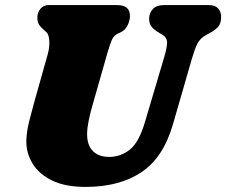

<svg xmlns="http://www.w3.org/2000/svg" viewBox="-20 -720 890 755"><path d="M550 -240 626.5 -498Q636 -530 637 -551.2Q638 -572.5 616 -585L607.5 -590Q583 -604.5 574.5 -616.8Q566 -629 566.5 -648.5Q567 -669.5 581.5 -684.8Q596 -700 624.5 -700H801Q826 -700 837.8 -686.8Q849.5 -673.5 849.5 -653Q849.5 -627 836.8 -613.5Q824 -600 802 -588.5L792.5 -583.5Q766.5 -569.5 756 -548.2Q745.5 -527 734.5 -489L660 -231Q622 -99.5 535.2 -42.2Q448.5 15 316.5 15Q236.5 15 184.8 -10.2Q133 -35.5 108 -76.8Q83 -118 83.5 -166Q84.5 -203.5 95.8 -247.2Q107 -291 116 -323L167.5 -506Q175.5 -534.5 173.8 -559.8Q172 -585 163 -593L156 -599Q139.5 -613.5 133 -624Q126.5 -634.5 127 -653Q127.5 -672 139.5 -686Q151.5 -700 171.5 -700H440.5Q492 -700 491 -656Q490.5 -637.5 481 -619Q471.5 -600.5 453.5 -592.5L444.5 -588.5Q427 -580.5 419.2 -561.8Q411.5 -543 402 -510.5L348.5 -323Q334.5 -275 328.8 -246.2Q323 -217.5 322.5 -195Q322 -149.5 345 -126.2Q368 -103 409 -103Q455 -103 490.8 -131.8Q526.5 -160.5 550 -240Z"/></svg>

Font: Fraunces 9pt SuperSoft Black
Style: Italic
Weight: 900
Italic angle: -16°
Version: Version 1.000;[0bf87f6ff]